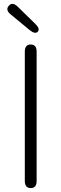

<svg xmlns="http://www.w3.org/2000/svg" viewBox="-20 -955 312 975"><path d="M136 0Q106 0 106 -36V-693Q106 -729 136 -729Q166 -729 166 -693V-36Q166 0 136 0ZM172 -794Q158 -780 131 -802L34 -882Q6 -905 25 -926Q43 -947 70 -921L159 -834Q185 -809 172 -794Z"/></svg>

Font: Resource Han Rounded CN Light
Style: Regular
Weight: 300
Designer: Cyano Hao (round all glyphs); Ryoko NISHIZUKA 西塚涼子 (kana, bopomofo & ideographs); Paul D. Hunt (Latin, Greek & Cyrillic)
Foundry: Cyano Hao
Version: 0.990